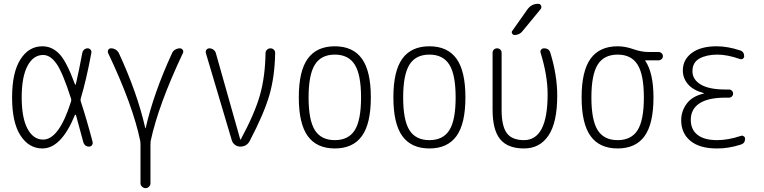

<svg xmlns="http://www.w3.org/2000/svg" viewBox="-20 -775 4040 1015"><path d="M208 -484.4Q156.2 -484.4 125.5 -426.8Q94.7 -369.1 94.7 -260.3Q94.7 -151.4 125.5 -94.2Q156.2 -37.1 208 -37.1Q292 -37.1 355.5 -238.3Q358.4 -246.1 355.5 -253.9Q311.5 -391.6 278.8 -438Q246.1 -484.4 208 -484.4ZM204.1 9.8Q132.8 9.8 88.4 -58.6Q43.9 -127 43.9 -259.8Q43.9 -391.6 87.9 -460.9Q131.8 -530.3 204.1 -530.3Q254.9 -530.3 293.5 -490.2Q332 -450.2 376 -330.1Q378.9 -324.2 380.9 -330.1Q396.5 -395.5 415 -495.1Q417 -505.9 424.8 -512.7Q432.6 -519.5 442.9 -519.5Q453.1 -519.5 459 -512.2Q464.8 -504.9 462.9 -495.1Q435.5 -348.6 407.2 -255.9Q404.3 -247.1 407.2 -238.3Q439.5 -139.6 469.7 -24.4Q471.7 -15.6 466.3 -7.8Q460.9 0 451.2 0Q426.8 0 419.9 -25.4Q391.6 -131.8 381.8 -166Q380.9 -168 378.9 -168.5Q377 -168.9 376 -167Q303.7 9.8 204.1 9.8Z M721.7 -28.3Q682.6 -218.8 551.8 -494.1Q547.9 -502.9 552.2 -511.2Q556.6 -519.5 567.4 -519.5Q580.1 -519.5 591.3 -512.7Q602.5 -505.9 608.4 -494.1Q706.1 -283.2 748 -97.7Q748 -96.7 749 -96.7Q750 -96.7 750 -97.7Q792 -282.2 889.6 -494.1Q894.5 -505.9 906.2 -512.7Q918 -519.5 930.7 -519.5Q940.4 -519.5 945.8 -511.7Q951.2 -503.9 947.3 -495.1Q817.4 -220.7 776.4 -29.3Q775.4 -23.4 775.4 -11.7V194.3Q775.4 204.1 767.6 211.9Q759.8 219.7 749.5 219.7Q739.3 219.7 731 211.9Q722.7 204.1 722.7 194.3V-11.7Q722.7 -22.5 721.7 -28.3Z M1205.1 -34.2 1068.4 -494.1Q1065.4 -503.9 1071.3 -511.7Q1077.1 -519.5 1086.9 -519.5Q1098.6 -519.5 1108.4 -512.2Q1118.2 -504.9 1121.1 -494.1L1250 -38.1Q1250 -37.1 1251 -37.1Q1252.9 -37.1 1252.9 -38.1Q1326.2 -173.8 1354 -271.5Q1381.8 -369.1 1383.8 -495.1Q1383.8 -504.9 1391.6 -512.2Q1399.4 -519.5 1409.7 -519.5Q1419.9 -519.5 1427.2 -512.7Q1434.6 -505.9 1434.6 -495.1Q1432.6 -371.1 1404.3 -272.9Q1376 -174.8 1300.8 -31.2Q1285.2 0 1250 0Q1234.4 0 1221.7 -9.8Q1209 -19.5 1205.1 -34.2Z M1855.5 -433.1Q1822.3 -486.3 1750 -486.3Q1677.7 -486.3 1644.5 -433.1Q1611.3 -379.9 1611.3 -259.8Q1611.3 -139.6 1644.5 -86.9Q1677.7 -34.2 1750 -34.2Q1822.3 -34.2 1855.5 -86.9Q1888.7 -139.6 1888.7 -259.8Q1888.7 -379.9 1855.5 -433.1ZM1893.1 -55.7Q1845.7 9.8 1750 9.8Q1654.3 9.8 1606.9 -55.7Q1559.6 -121.1 1559.6 -260.3Q1559.6 -399.4 1606.9 -464.8Q1654.3 -530.3 1750 -530.3Q1845.7 -530.3 1893.1 -464.8Q1940.4 -399.4 1940.4 -260.3Q1940.4 -121.1 1893.1 -55.7Z M2355.5 -433.1Q2322.3 -486.3 2250 -486.3Q2177.7 -486.3 2144.5 -433.1Q2111.3 -379.9 2111.3 -259.8Q2111.3 -139.6 2144.5 -86.9Q2177.7 -34.2 2250 -34.2Q2322.3 -34.2 2355.5 -86.9Q2388.7 -139.6 2388.7 -259.8Q2388.7 -379.9 2355.5 -433.1ZM2393.1 -55.7Q2345.7 9.8 2250 9.8Q2154.3 9.8 2106.9 -55.7Q2059.6 -121.1 2059.6 -260.3Q2059.6 -399.4 2106.9 -464.8Q2154.3 -530.3 2250 -530.3Q2345.7 -530.3 2393.1 -464.8Q2440.4 -399.4 2440.4 -260.3Q2440.4 -121.1 2393.1 -55.7Z M2750 9.8Q2664.1 9.8 2624 -39.1Q2584 -87.9 2584 -195.3V-496.1Q2584 -505.9 2590.8 -512.7Q2597.7 -519.5 2607.9 -519.5Q2618.2 -519.5 2625 -512.7Q2631.8 -505.9 2631.8 -496.1V-193.4Q2631.8 -108.4 2659.2 -71.3Q2686.5 -34.2 2750 -34.2Q2875 -34.2 2875 -276.4Q2875 -376 2837.9 -496.1Q2835 -504.9 2840.3 -512.2Q2845.7 -519.5 2856.4 -519.5Q2882.8 -519.5 2889.6 -495.1Q2925.8 -377 2925.8 -269.5Q2925.8 -127.9 2879.9 -59.1Q2834 9.8 2750 9.8ZM2767.6 -724.6Q2789.1 -754.9 2825.2 -754.9Q2835.9 -754.9 2840.3 -745.1Q2844.7 -735.4 2837.9 -726.6L2742.2 -610.4Q2727.5 -590.8 2700.2 -589.8Q2692.4 -589.8 2687.5 -597.7Q2682.6 -605.5 2688.5 -612.3Z M3350.6 -433.1Q3317.4 -486.3 3245.1 -486.3Q3172.9 -486.3 3139.6 -433.1Q3106.4 -379.9 3106.4 -259.8Q3106.4 -139.6 3139.6 -86.9Q3172.9 -34.2 3245.1 -34.2Q3317.4 -34.2 3350.6 -86.9Q3383.8 -139.6 3383.8 -259.8Q3383.8 -379.9 3350.6 -433.1ZM3245.1 -530.3Q3285.2 -530.3 3328.1 -515.1Q3371.1 -500 3409.2 -500H3461.9Q3470.7 -500 3477.5 -493.7Q3484.4 -487.3 3484.4 -478Q3484.4 -468.8 3477.5 -462.4Q3470.7 -456.1 3461.9 -456.1H3391.6Q3390.6 -456.1 3390.6 -455.1Q3390.6 -454.1 3391.1 -454.1Q3391.6 -454.1 3391.6 -453.1Q3434.6 -388.7 3434.6 -259.8Q3434.6 -121.1 3387.7 -55.7Q3340.8 9.8 3245.1 9.8Q3149.4 9.8 3102.1 -55.7Q3054.7 -121.1 3054.7 -260.3Q3054.7 -399.4 3102.1 -464.8Q3149.4 -530.3 3245.1 -530.3Z M3700.2 -280.3Q3701.2 -280.3 3701.2 -281.2Q3701.2 -283.2 3699.2 -283.2Q3644.5 -297.9 3617.2 -329.6Q3589.8 -361.3 3589.8 -402.3Q3589.8 -460 3637.2 -495.1Q3684.6 -530.3 3768.6 -530.3Q3826.2 -530.3 3891.6 -508.8Q3914.1 -502 3914.1 -477.5Q3914.1 -469.7 3907.2 -464.8Q3900.4 -460 3891.6 -462.9Q3825.2 -486.3 3772.5 -486.3Q3715.8 -486.3 3678.2 -465.8Q3640.6 -445.3 3640.6 -398.4Q3640.6 -354.5 3684.6 -328.1Q3728.5 -301.8 3815.4 -301.8H3834Q3842.8 -301.8 3849.1 -295.4Q3855.5 -289.1 3855.5 -280.3Q3855.5 -271.5 3849.1 -265.1Q3842.8 -258.8 3834 -258.8H3815.4Q3723.6 -258.8 3677.7 -228.5Q3631.8 -198.2 3631.8 -141.6Q3631.8 -89.8 3667.5 -62Q3703.1 -34.2 3771.5 -34.2Q3829.1 -34.2 3896.5 -56.6Q3904.3 -59.6 3911.6 -54.7Q3918.9 -49.8 3918.9 -42Q3918.9 -17.6 3896.5 -10.7Q3830.1 10.7 3768.6 9.8Q3678.7 9.8 3629.9 -30.3Q3581.1 -70.3 3581.1 -139.6Q3581.1 -187.5 3610.4 -227.1Q3639.6 -266.6 3700.2 -280.3Z"/></svg>

Font: Rounded-X Mgen+ 1m light
Style: Regular
Weight: 200
Designer: [Source Han Sans]
Ryoko NISHIZUKA  (kana & ideographs); Paul D. Hunt (Latin, Greek & Cyrillic); Wenlong ZHANG  (bopomofo
Version: Version 1.059.20150602